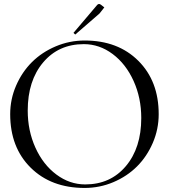

<svg xmlns="http://www.w3.org/2000/svg" viewBox="-20 -929 842 957"><path d="M355 -756.8 346.2 -765.1 463.9 -903.8Q467.8 -909.2 474.1 -909.2Q478 -909.2 483.9 -904.8L500 -892.1L476.1 -861.8ZM401.9 7.8Q234.9 7.8 132.8 -93.3Q30.8 -194.3 30.8 -359.9Q30.8 -434.6 60.3 -502.4Q89.8 -570.3 139.4 -619.6Q189 -668.9 257.8 -698Q326.7 -727.1 401.9 -727.1Q567.9 -727.1 669.4 -626Q771 -524.9 771 -359.9Q771 -285.2 741.7 -217Q712.4 -148.9 663.1 -99.6Q613.8 -50.3 545.4 -21.2Q477.1 7.8 401.9 7.8ZM404.8 -9.8Q530.3 -9.8 607.2 -100.8Q684.1 -191.9 684.1 -340.8Q684.1 -440.9 645.8 -525.6Q607.4 -610.4 541.5 -659.7Q475.6 -709 397.9 -709Q272 -709 195.1 -617.9Q118.2 -526.9 118.2 -377.9Q118.2 -277.8 156.5 -193.1Q194.8 -108.4 261 -59.1Q327.1 -9.8 404.8 -9.8Z"/></svg>

Font: FoglihtenNo07calt
Style: Regular
Weight: 500
Designer: gluk (gluksza@wp.pl)
Foundry: gluk (gluksza@wp.pl)
Version: Version 0.844